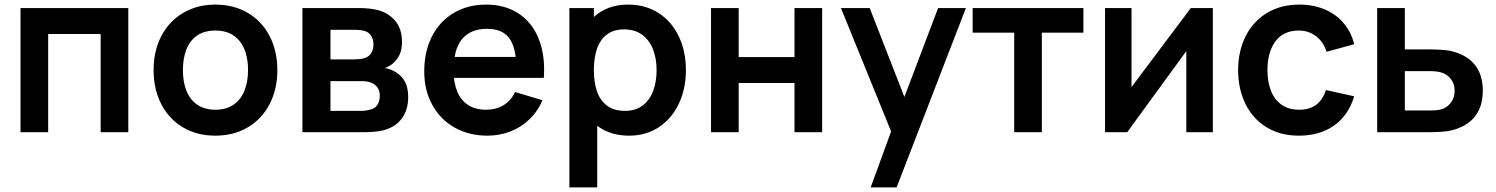

<svg xmlns="http://www.w3.org/2000/svg" viewBox="-20 -575 6508 835"><path d="M69.2 0V-540H538V0H417.7V-427.2H189.5V0Z M916.7 15Q836.5 15 775.6 -21.2Q714.7 -57.4 681.3 -122.2Q648 -186.9 648 -270.2Q648 -353.9 681.8 -418.6Q715.7 -483.2 776.8 -519.1Q838 -555 916.7 -555Q996.9 -555 1058 -518.8Q1119.2 -482.7 1152.7 -417.8Q1186.2 -353 1186.2 -270.2Q1186.2 -186.7 1152.4 -122Q1118.7 -57.2 1057.5 -21.1Q996.3 15 916.7 15ZM916.7 -97.8Q963.2 -97.8 995.1 -119.3Q1027 -140.8 1042.8 -179.8Q1058.7 -218.8 1058.7 -270.2Q1058.7 -350.2 1022.2 -396.2Q985.7 -442.2 916.7 -442.2Q869.2 -442.2 837.8 -420.8Q806.2 -399.5 790.9 -360.9Q775.5 -322.2 775.5 -270.2Q775.5 -217 791.6 -178.2Q807.8 -139.5 839.2 -118.7Q870.8 -97.8 916.7 -97.8Z M1295.2 0V-540H1540.5Q1593.2 -540 1629.7 -529.3Q1672.7 -516.4 1700.5 -482.1Q1728.3 -447.8 1728.3 -392.8Q1728.3 -360.2 1717.9 -337.5Q1707.5 -314.8 1688.5 -298.8Q1671.4 -284.8 1653 -279.2Q1672.8 -276.2 1690.2 -267.3Q1720.2 -252.9 1737.7 -225.5Q1755.2 -198 1755.2 -153Q1755.2 -98.2 1728.6 -61.2Q1702 -24.2 1652 -9.7Q1634.3 -4.6 1611 -2.3Q1587.7 0 1560.5 0ZM1552.2 -92.8Q1562.9 -92.8 1575.3 -95Q1587.7 -97.1 1597.3 -100.5Q1614.6 -106.4 1623.2 -122.4Q1631.8 -138.4 1631.8 -158Q1631.8 -181.4 1620.3 -196.3Q1608.8 -211.2 1590.3 -217Q1576.8 -222.3 1549.5 -222.3H1417.2V-92.8ZM1517.2 -316.8Q1533.6 -316.8 1548 -318.6Q1562.4 -320.4 1572 -324.8Q1587.6 -331.5 1595.9 -346.6Q1604.2 -361.8 1604.2 -381.3Q1604.2 -402.4 1594.9 -418.1Q1585.7 -433.8 1567.7 -439.7Q1550.3 -445.5 1514.7 -445.5H1417.2V-316.8Z M2100.3 15Q2019.3 15 1956.9 -20.3Q1894.5 -55.7 1859.8 -119.3Q1825 -182.9 1825 -264.2Q1825 -351.3 1858.9 -417.2Q1892.8 -483.2 1953.8 -519.1Q2014.7 -555 2093.7 -555Q2176.5 -555 2235.7 -516Q2294.9 -477.1 2323.3 -404.9Q2351.8 -332.8 2345.1 -236.3H2225.5V-280.3Q2225.2 -339.5 2211.6 -376.6Q2198.1 -413.7 2170.2 -431.7Q2142.4 -449.7 2098.7 -449.7Q2049.8 -449.7 2017.2 -429.2Q1984.6 -408.8 1968.5 -368.9Q1952.5 -329 1952.5 -270Q1952.5 -215.2 1968.5 -176.7Q1984.6 -138.2 2016.3 -118Q2048.1 -97.8 2093.7 -97.8Q2137.7 -97.8 2170.1 -117.6Q2202.5 -137.4 2220 -174.8L2339.2 -139Q2318.8 -90.9 2282.7 -56.2Q2246.5 -21.4 2199.5 -3.2Q2152.4 15 2100.3 15ZM1914.5 -236.3V-327.5H2286.2V-236.3Z M2716.3 15Q2639.8 15 2585.7 -21.9Q2531.6 -58.8 2504 -123.3Q2476.5 -187.8 2476.5 -270.2Q2476.5 -352.3 2503.7 -416.8Q2530.8 -481.2 2584 -518.1Q2637.1 -555 2711.8 -555Q2786.9 -555 2844 -518.4Q2901.1 -481.8 2932 -416.8Q2963 -351.9 2963 -270.2Q2963 -189.4 2932.4 -124.4Q2901.8 -59.4 2845.7 -22.2Q2789.6 15 2716.3 15ZM2456.2 240V-540H2562.7V-160.8H2577.3V240ZM2698 -92.8Q2743.6 -92.8 2774.5 -116Q2805.3 -139.2 2820.4 -179.2Q2835.5 -219.2 2835.5 -270.2Q2835.5 -320.7 2819.9 -360.6Q2804.3 -400.6 2772.6 -423.9Q2740.9 -447.2 2693.8 -447.2Q2649 -447.2 2619.7 -425.2Q2590.4 -403.2 2576.5 -363.7Q2562.7 -324.2 2562.7 -270.2Q2562.7 -215.9 2576.8 -176.3Q2590.8 -136.7 2621 -114.8Q2651.1 -92.8 2698 -92.8Z M3072.2 0V-540H3192.5V-326.8H3435.2V-540H3555.5V0H3435.2V-214H3192.5V0Z M3766.5 240 3870.7 -45.3 3872.5 38.7 3637.2 -540H3762.3L3929.3 -111.8H3897.3L4059.8 -540H4180.7L3879.3 240Z M4390.7 0V-433H4210V-540H4691.7V-433H4511V0Z M5254.5 -540V0H5139.2V-352.7L4882.2 0H4785.7V-540H4901V-196.5L5158.8 -540Z M5629 15Q5547.6 15 5487.8 -21.8Q5428 -58.5 5396.4 -123.2Q5364.8 -187.8 5364.5 -270Q5364.8 -352.9 5397.2 -417.5Q5429.7 -482.2 5489.9 -518.6Q5550.1 -555 5630.7 -555Q5691.4 -555 5741 -534.2Q5790.5 -513.3 5823.5 -474.3Q5856.6 -435.3 5869.3 -382.7L5749.3 -349.8Q5735.6 -393 5703.2 -417.6Q5670.8 -442.2 5629 -442.2Q5560.9 -442.2 5526.6 -395Q5492.2 -347.9 5492 -270Q5492.2 -218 5507.7 -179.3Q5523.2 -140.7 5554 -119.3Q5584.8 -97.8 5629 -97.8Q5675.7 -97.8 5703.9 -119.1Q5732.2 -140.4 5746.7 -183.3L5869.3 -156.2Q5844.6 -73.7 5782.1 -29.3Q5719.6 15 5629 15Z M5969.3 0 5969.2 -540H6089.7V-360.2H6186.5Q6254.1 -360.2 6284.7 -354.3Q6354.8 -339.3 6391.7 -296.1Q6428.7 -252.9 6428.7 -179.3Q6428.7 -132.5 6412.3 -97.5Q6395.9 -62.5 6364.6 -39.9Q6333.3 -17.3 6288.3 -7Q6270.5 -3 6243.8 -1.5Q6217.2 0 6188.2 0ZM6198.7 -94.5Q6212.4 -94.5 6224.9 -95.5Q6237.3 -96.6 6248.8 -99.8Q6272.6 -106.5 6289.4 -128Q6306.2 -149.6 6306.2 -179.3Q6306.2 -210.8 6289.1 -232.2Q6272.1 -253.7 6245.7 -260.5Q6226.1 -265.7 6198.7 -265.7H6089.7V-94.5Z"/></svg>

Font: Hauora
Style: Regular
Weight: 400
Designer: Wayne Shih
Foundry: WCYS
Version: Version 1.001